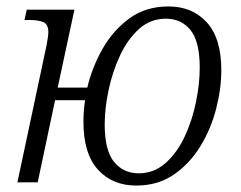

<svg xmlns="http://www.w3.org/2000/svg" viewBox="-20 -566 747 596"><path d="M34 0 124 -423Q130 -453 130 -467Q130 -491 114 -497.5Q98 -504 70 -504H56L63 -536H211L159 -294H251Q266 -358 299 -415.5Q332 -473 382.5 -509.5Q433 -546 503 -546Q577 -546 622 -496.5Q667 -447 667 -348Q667 -291 651 -228.5Q635 -166 602 -112Q569 -58 519.5 -24Q470 10 403 10Q329 10 284 -39.5Q239 -89 239 -188Q239 -221 244 -255H151L97 0ZM411 -28Q458 -28 494 -60Q530 -92 553.5 -142.5Q577 -193 588.5 -250Q600 -307 600 -356Q600 -437 571.5 -472.5Q543 -508 495 -508Q447 -508 411.5 -476Q376 -444 352.5 -393.5Q329 -343 317 -286Q305 -229 305 -180Q305 -99 334 -63.5Q363 -28 411 -28Z"/></svg>

Font: Noto Serif SemiCondensed Light
Style: Italic
Weight: 300
Width: 4
Italic angle: -12°
Designer: Monotype Design Team
Foundry: Monotype Imaging Inc.
Version: Version 2.013; ttfautohint (v1.8.4.7-5d5b)